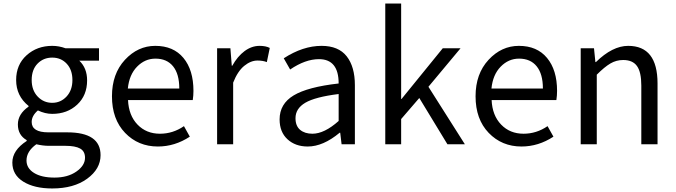

<svg xmlns="http://www.w3.org/2000/svg" viewBox="-20 -816 3823 1086"><path d="M275.4 250Q173.8 250 111.8 211.4Q49.8 172.9 49.8 103.5Q49.8 34.2 130.9 -18.6V-23.4Q81.1 -51.8 81.1 -112.3Q81.1 -170.9 141.6 -212.9V-216.8Q71.3 -273.4 71.3 -363.3Q71.3 -450.2 130.4 -503.4Q189.5 -556.6 275.4 -556.6Q313.5 -556.6 350.6 -543H540V-472.7H428.7Q472.7 -430.7 472.7 -361.3Q472.7 -276.4 416.5 -224.1Q360.4 -171.9 275.4 -171.9Q235.4 -171.9 194.3 -191.4Q159.2 -161.1 159.2 -126Q159.2 -67.4 253.9 -67.4H360.4Q548.8 -67.4 548.8 61.5Q548.8 139.6 473.1 194.8Q397.5 250 275.4 250ZM275.4 -234.4Q323.2 -234.4 356.4 -270Q389.6 -305.7 389.6 -363.3Q389.6 -420.9 357.4 -455.6Q325.2 -490.2 275.4 -490.2Q225.6 -490.2 192.4 -456.1Q159.2 -421.9 159.2 -363.3Q159.2 -305.7 192.9 -270Q226.6 -234.4 275.4 -234.4ZM288.1 188.5Q363.3 188.5 412.1 154.3Q460.9 120.1 460.9 76.2Q460.9 40 433.6 24.4Q406.2 8.8 349.6 8.8H255.9Q222.7 8.8 185.5 0Q129.9 40 129.9 91.8Q129.9 135.7 172.4 162.1Q214.8 188.5 288.1 188.5Z M873 12.7Q761.7 12.7 687.5 -64.5Q613.3 -141.6 613.3 -271.5Q613.3 -398.4 686.5 -477.5Q759.8 -556.6 858.4 -556.6Q960.9 -556.6 1017.6 -488.3Q1074.2 -419.9 1074.2 -301.8Q1074.2 -275.4 1070.3 -250H704.1Q708 -163.1 757.8 -111.3Q807.6 -59.6 884.8 -59.6Q958 -59.6 1020.5 -102.5L1053.7 -43Q968.8 12.7 873 12.7ZM703.1 -315.4H994.1Q994.1 -397.5 959 -440.9Q923.8 -484.4 859.4 -484.4Q799.8 -484.4 755.4 -439Q710.9 -393.6 703.1 -315.4Z M1208 0V-543H1283.2L1291 -444.3H1293.9Q1323.2 -497.1 1363.3 -526.9Q1403.3 -556.6 1448.2 -556.6Q1483.4 -556.6 1505.9 -544.9L1489.3 -464.8Q1466.8 -473.6 1436.5 -473.6Q1398.4 -473.6 1361.3 -443.4Q1324.2 -413.1 1298.8 -348.6V0Z M1720.7 12.7Q1650.4 12.7 1606 -28.3Q1561.5 -69.3 1561.5 -140.6Q1561.5 -228.5 1641.1 -276.4Q1720.7 -324.2 1895.5 -343.8Q1895.5 -481.4 1784.2 -481.4Q1707 -481.4 1621.1 -422.9L1585 -486.3Q1693.4 -556.6 1798.8 -556.6Q1894.5 -556.6 1940.9 -497.6Q1987.3 -438.5 1987.3 -334V0H1912.1L1904.3 -65.4H1901.4Q1807.6 12.7 1720.7 12.7ZM1747.1 -59.6Q1814.5 -59.6 1895.5 -131.8V-284.2Q1762.7 -267.6 1707 -234.9Q1651.4 -202.1 1651.4 -147.5Q1651.4 -103.5 1677.7 -81.5Q1704.1 -59.6 1747.1 -59.6Z M2159.2 0V-795.9H2249V-255.9H2251L2484.4 -543H2585L2403.3 -325.2L2609.4 0H2510.7L2351.6 -261.7L2249 -142.6V0Z M2929.7 12.7Q2818.4 12.7 2744.1 -64.5Q2669.9 -141.6 2669.9 -271.5Q2669.9 -398.4 2743.2 -477.5Q2816.4 -556.6 2915 -556.6Q3017.6 -556.6 3074.2 -488.3Q3130.9 -419.9 3130.9 -301.8Q3130.9 -275.4 3127 -250H2760.7Q2764.6 -163.1 2814.5 -111.3Q2864.3 -59.6 2941.4 -59.6Q3014.6 -59.6 3077.1 -102.5L3110.4 -43Q3025.4 12.7 2929.7 12.7ZM2759.8 -315.4H3050.8Q3050.8 -397.5 3015.6 -440.9Q2980.5 -484.4 2916 -484.4Q2856.4 -484.4 2812 -439Q2767.6 -393.6 2759.8 -315.4Z M3264.6 0V-543H3339.8L3347.7 -464.8H3350.6Q3444.3 -556.6 3533.2 -556.6Q3699.2 -556.6 3699.2 -343.8V0H3607.4V-332Q3607.4 -408.2 3583 -442.4Q3558.6 -476.6 3504.9 -476.6Q3465.8 -476.6 3432.6 -457Q3399.4 -437.5 3355.5 -393.6V0Z"/></svg>

Font: Bpmf Zihi Sans Regular
Style: Regular
Weight: 400
Foundry: But Ko
Version: Version 1.320